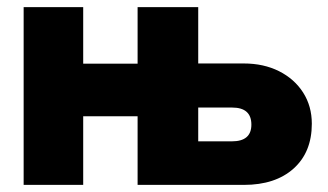

<svg xmlns="http://www.w3.org/2000/svg" viewBox="-20 -520 922 540"><path d="M46.5 -500H214V-341H367V-500H537.5V-341.5H665.5Q721.5 -341.5 764.8 -319.8Q808 -298 832.5 -259.8Q857 -221.5 857 -172Q857 -92 805.8 -46Q754.5 0 666 0H367V-193H214V0H46.5ZM632.5 -122.5Q687 -122.5 687 -169.5Q687 -217.5 633 -217.5H537.5V-122.5Z"/></svg>

Font: Overused Grotesk ExtraBold
Style: Regular
Weight: 800
Version: Version 0.004